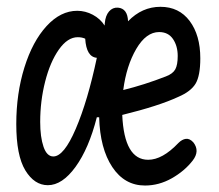

<svg xmlns="http://www.w3.org/2000/svg" viewBox="-20 -546 660 578"><path d="M416.5 12.5Q355 12.5 318 -43.2Q281 -99 278.5 -193H271.5Q247.5 -99 207.5 -43.8Q167.5 11.5 124 11.5Q83.5 11.5 56.2 -33.2Q29 -78 29 -172.5Q29 -264.5 53.5 -343Q78 -421.5 120.2 -467.5Q162.5 -513.5 212.5 -513.5Q237 -513.5 259.5 -501.5Q282 -489.5 295 -469Q295 -470.5 295.2 -473Q295.5 -475.5 295.5 -476.5Q297.5 -499 308.2 -511.5Q319 -524 335 -523Q364 -520.5 365.5 -482Q407.5 -525.5 463 -525.5Q519 -525.5 551 -482.8Q583 -440 583 -370.5Q583 -318 568.8 -294.2Q554.5 -270.5 517 -254.5Q458 -227 348 -200Q354 -65 426 -65Q469 -65 517 -115.5Q528 -126.5 539.5 -128Q551 -129.5 562 -117.5Q582.5 -91.5 560 -62.5Q535.5 -31 497 -9.2Q458.5 12.5 416.5 12.5ZM101 -179Q101 -133.5 111 -104.2Q121 -75 140.5 -75Q172.5 -75 208.2 -158.5Q244 -242 271.5 -372Q240 -374.5 236.5 -429.5Q227 -434 214 -434Q183.5 -434 157.2 -396.8Q131 -359.5 116 -300.8Q101 -242 101 -179ZM351 -275Q414 -290.5 479.5 -316Q500.5 -324 507.8 -337.5Q515 -351 515 -377.5Q515 -407.5 500.8 -428.5Q486.5 -449.5 459 -449.5Q420 -449.5 390.2 -398.8Q360.5 -348 351 -275Z"/></svg>

Font: Monaspace Radon
Style: Regular
Weight: 400
Designer: Riley Cran & the Lettermatic Team
Foundry: Lettermatic
Version: Version 1.000 (Monaspace Radon)